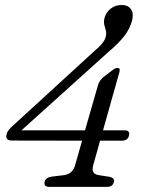

<svg xmlns="http://www.w3.org/2000/svg" viewBox="-20 -732 556 752"><path d="M362.5 -394Q366 -407 371.5 -415Q377 -423 383.5 -429L417 -454.5Q431 -466 440 -466Q452.5 -466 447.5 -449L383.5 -221.5H468.5Q489.5 -221.5 485.5 -202.5Q481.5 -181 456.5 -181H372L345 -84.5Q335.5 -50.5 367 -46L409 -39.5Q430 -35 426 -19.5Q422 0 398 0H174Q151 0 154.5 -19Q159 -36.5 181 -40L230 -46Q264.5 -50.5 274 -84.5L301.5 -181L27 -181.5Q0 -181.5 5.5 -205Q7 -213.5 13.2 -222Q19.5 -230.5 33 -242L348.5 -531Q367 -546.5 378.5 -559.8Q390 -573 394 -587.5Q397.5 -602 394.5 -612.8Q391.5 -623.5 388.5 -635Q385.5 -646.5 389.5 -662Q395 -683.5 413.2 -698Q431.5 -712.5 457.5 -712.5Q480.5 -712.5 492.2 -697.2Q504 -682 498 -654.5Q490 -621.5 468.5 -593Q447 -564.5 403 -527L64 -221.5H313Z"/></svg>

Font: Fraunces 72pt S100 Light
Style: Italic
Weight: 300
Italic angle: -16°
Version: Version 1.000; ttfautohint (v1.8.3)